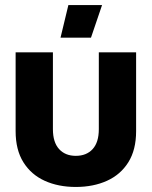

<svg xmlns="http://www.w3.org/2000/svg" viewBox="-20 -730 602 762"><path d="M280.8 12Q211.5 12 157.6 -12.4Q103.6 -36.9 72.8 -86.1Q42 -135.4 42 -209.4V-522.2H190V-217.4Q190 -165.2 214.5 -138.4Q238.9 -111.5 280.8 -111.5Q323.3 -111.5 347.8 -138.4Q372.2 -165.2 372.2 -217.4V-522.2H520.2V-209.4Q520.2 -135.4 489.4 -86.1Q458.6 -36.9 404.4 -12.4Q350.3 12 280.8 12ZM220.2 -580.5 251.4 -710H385.1L341.1 -580.5Z"/></svg>

Font: TikTok Sans Light
Style: Regular
Weight: 300
Version: Version 4.000